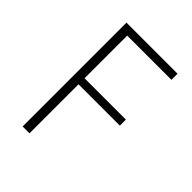

<svg xmlns="http://www.w3.org/2000/svg" viewBox="-229 -952 1079 1079"><g transform="rotate(45 310.5 -412.5)"><path d="M140 0H194.5V-389.5H523V-437.5H194.5V-776.5H546V-825H140Z"/></g></svg>

Font: Spartan Light
Style: Regular
Weight: 300
Designer: Matt Bailey, Mirko Velimirovic
Foundry: Matt Bailey
Version: Version 1.003; ttfautohint (v1.8.3)